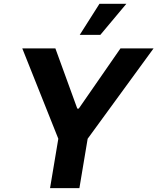

<svg xmlns="http://www.w3.org/2000/svg" viewBox="-20 -979 819 999"><path d="M268.1 -727.3 382.1 -414.1H389.9L606.9 -727.3H779.1L436.1 -257.1L393.1 0H240.4L283.4 -257.1L95.9 -727.3ZM394.9 -797.6 497.5 -959.2H637.4L502.1 -797.6Z"/></svg>

Font: Inter P
Style: Bold Italic
Weight: 700
Italic angle: 9.39999°
Designer: Rasmus Andersson
Foundry: rsms
Version: Version 3.018;git-588b23468